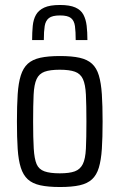

<svg xmlns="http://www.w3.org/2000/svg" viewBox="-20 -743 480 771"><path d="M221 8Q173 8 141.5 1Q110 -6 91.5 -23Q73 -40 63.5 -70Q54 -100 51 -145Q48 -190 48 -255Q48 -319 51 -364.5Q54 -410 63.5 -440Q73 -470 91.5 -487Q110 -504 141.5 -511Q173 -518 221 -518Q269 -518 300 -511Q331 -504 349.5 -487Q368 -470 377 -440Q386 -410 389 -364.5Q392 -319 392 -255Q392 -190 389 -145Q386 -100 377 -70Q368 -40 349.5 -23Q331 -6 300 1Q269 8 221 8ZM220 -47Q259 -47 280.5 -55Q302 -63 312.5 -84Q323 -105 325 -146.5Q327 -188 327 -255Q327 -321 325 -362.5Q323 -404 313 -425.5Q303 -447 281 -455Q259 -463 220 -463Q181 -463 159 -455Q137 -447 127 -425.5Q117 -404 115 -362.5Q113 -321 113 -254Q113 -188 115.5 -146.5Q118 -105 127 -84Q136 -63 158.5 -55Q181 -47 220 -47ZM221 -723Q260 -723 282.5 -713Q305 -703 315 -684Q325 -665 328 -639.5Q331 -614 331 -582H284Q284 -616 281 -638Q278 -660 265 -670.5Q252 -681 221 -681Q190 -681 176.5 -670.5Q163 -660 159.5 -638.5Q156 -617 156 -582H109Q109 -613 111.5 -639Q114 -665 124.5 -683.5Q135 -702 157.5 -712.5Q180 -723 221 -723Z"/></svg>

Font: Saira Condensed
Style: Regular
Weight: 400
Width: 3
Designer: Hector Gatti with collaboration of the Omnibus-Type team
Foundry: Omnibus-Type
Version: Version 1.101